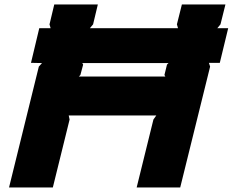

<svg xmlns="http://www.w3.org/2000/svg" viewBox="-20 -830 1030 850"><path d="M329.1 -491.2H711.9L708 -498L719.2 -543.9L726.1 -550.8H344.2L348.1 -543.9L335.9 -498ZM990.2 -705.1 953.1 -551.8H904.8L910.2 -535.2L777.8 0H585L659.2 -300.8L671.9 -318.8H284.2L288.1 -300.8L213.9 0H20L151.9 -535.2L166 -550.8L117.2 -551.8L153.8 -705.1H204.1L199.2 -722.2L220.2 -810.1H413.1L392.1 -722.2L377.9 -705.1H768.1L763.2 -722.2L785.2 -810.1H978L956.1 -722.2L941.9 -705.1Z"/></svg>

Font: Sinkin Sans 800 Black Italic
Style: Regular
Weight: 900
Italic angle: -112°
Designer: Keith Bates
Foundry: K-Type
Version: Sinkin Sans (version 1.0)  by Keith Bates   •   © 2014   www